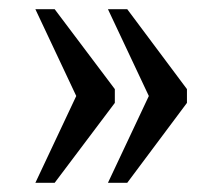

<svg xmlns="http://www.w3.org/2000/svg" viewBox="-20 -479 484 418"><path d="M215 -81 304 -270 215 -459H257L387 -285V-255L257 -81ZM57 -81 146 -270 57 -459H99L230 -285V-255L99 -81Z"/></svg>

Font: Noto Serif Ethiopic Condensed
Style: Regular
Weight: 400
Width: 3
Designer: Monotype Design Team
Foundry: Monotype Imaging Inc.
Version: Version 2.102; ttfautohint (v1.8.4.7-5d5b)